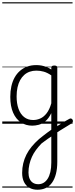

<svg xmlns="http://www.w3.org/2000/svg" viewBox="-20 -1095 665 1699"><path d="M467 34Q482 24 498.5 13.5Q515 3 531 -7Q547 -17 563.5 -26.5Q580 -36 595 -44Q604 -49 611.5 -45.5Q619 -42 623 -34Q627 -26 624.5 -17Q622 -8 612 -2Q597 7 579.5 18Q562 29 543.5 40Q525 51 507 62.5Q489 74 472 85ZM312 584Q271 584 240 566.5Q209 549 192.5 515.5Q176 482 176 435Q176 391 185.5 351Q195 311 213.5 274Q232 237 260 203Q288 169 325 136Q344 121 362 106.5Q380 92 398.5 78.5Q417 65 434 53V-94Q410 -45 380.5 -21.5Q351 2 321.5 9.5Q292 17 265 17Q209 17 165 -12Q121 -41 96 -98Q71 -155 71 -238Q71 -288 80.5 -331Q90 -374 109 -408.5Q128 -443 156 -467.5Q184 -492 220 -505.5Q256 -519 301 -519Q326 -519 347 -515Q368 -511 389.5 -503Q411 -495 434 -480V-496Q434 -506 440.5 -510.5Q447 -515 461 -515Q474 -515 480.5 -510.5Q487 -506 487 -496V337Q487 397 475 443.5Q463 490 440.5 521.5Q418 553 385.5 568.5Q353 584 312 584ZM319 535Q344 535 365 523Q386 511 401.5 487Q417 463 425.5 427Q434 391 434 343V113Q420 122 405.5 132Q391 142 376.5 153Q362 164 347 175Q320 203 298.5 232Q277 261 262.5 293Q248 325 240 360Q232 395 232 432Q232 463 242 486.5Q252 510 271.5 522.5Q291 535 319 535ZM274 -33Q306 -33 336.5 -46.5Q367 -60 392.5 -92.5Q418 -125 434 -181V-428Q399 -452 367 -461Q335 -470 302 -470Q270 -470 243 -460.5Q216 -451 194.5 -432Q173 -413 158 -385.5Q143 -358 135 -322Q127 -286 127 -242Q127 -180 143.5 -133Q160 -86 193 -59.5Q226 -33 274 -33ZM0 555H622V565H0ZM0 -20H622V0H0ZM0 -505H622V-500H0ZM0 -1075H622V-1065H0Z"/></svg>

Font: Playwrite AR Guides
Style: Regular
Weight: 400
Designer: Veronika Burian, José Scaglione
Foundry: TypeTogether
Version: Version 1.003